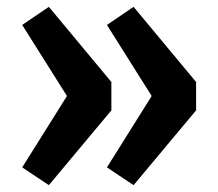

<svg xmlns="http://www.w3.org/2000/svg" viewBox="-20 -567 638 562"><path d="M123 -25 45 -77 176 -286 45 -494 123 -547 306 -327V-244ZM371 -25 293 -77 424 -286 293 -494 371 -547 554 -327V-244Z"/></svg>

Font: Trujillo Medium
Style: Regular
Weight: 500
Designer: Fira Sans original fonts by bBox Type GmbH, Carrois Corporate GbR, & Edenspiekermann AG / Changes by Cristiano Sobral
Foundry: Fira Sans original fonts by bBox Type GmbH, Carrois Corporate GbR, & Edenspiekermann AG / Changes by Cristiano Sobral
Version: Version 4.301;October 17, 2021;FontCreator 14.0.0.2814 64-bi